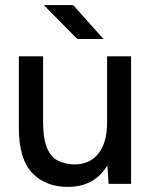

<svg xmlns="http://www.w3.org/2000/svg" viewBox="-20 -721 601 753"><path d="M149 -244Q149 -177 164.5 -140.5Q180 -104 208 -90.5Q236 -77 271 -76Q332 -76 366 -119Q400 -162 400 -240V-500H494V0H406L401 -72Q350 12 246 12Q159 12 106.5 -42.5Q54 -97 54 -219V-500H149ZM283 -568 152 -701H267L386 -568Z"/></svg>

Font: Figtree Medium
Style: Regular
Weight: 500
Designer: Erik Kennedy
Foundry: Erik Kennedy
Version: Version 2.001; ttfautohint (v1.8.4.7-5d5b);gftools[0.9.27]